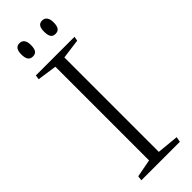

<svg xmlns="http://www.w3.org/2000/svg" viewBox="-252 -766 784 784"><g transform="rotate(-45 140.5 -374.0)"><path d="M107.4 -576.2V-35.2L30.3 -20.5L27.8 0H250L254.4 -22.5L160.2 -31.7V-577.1L245.6 -588.4L249 -607.4H25.9L22.9 -588.4ZM99.6 -710Q99.6 -728.5 92.3 -738.3Q85 -748 71.3 -748Q44.4 -748 44.4 -710Q44.4 -690.4 51 -680.4Q57.6 -670.4 72.3 -670.4Q87.4 -670.4 93.5 -680.2Q99.6 -689.9 99.6 -710ZM230.5 -710Q230.5 -728.5 223.1 -738.3Q215.8 -748 202.1 -748Q188.5 -748 182.1 -738.5Q175.8 -729 175.8 -710Q175.8 -690.4 181.9 -680.4Q188 -670.4 202.6 -670.4Q217.8 -670.4 224.1 -680.2Q230.5 -689.9 230.5 -710Z"/></g></svg>

Font: Neuton ExtraLight
Style: Regular
Weight: 275
Designer: Brian M Zick
Foundry: Brian M Zick
Version: Version 1.560